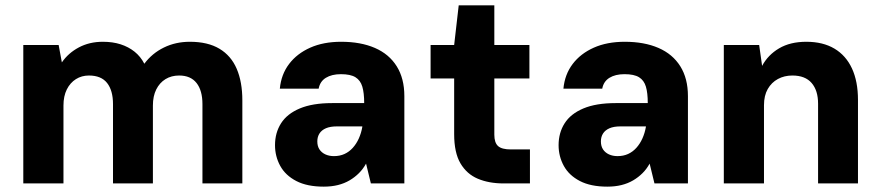

<svg xmlns="http://www.w3.org/2000/svg" viewBox="-20 -685 3291 717"><path d="M67 0V-517H199L211 -452Q235 -487 274.5 -508Q314 -529 364 -529Q401 -529 430.5 -519.5Q460 -510 482.5 -492Q505 -474 519 -447Q548 -486 592 -507.5Q636 -529 689 -529Q756 -529 799.5 -503Q843 -477 864 -428Q885 -379 885 -310V0H736V-296Q736 -347 714 -375Q692 -403 649 -403Q620 -403 598 -389.5Q576 -376 563.5 -351Q551 -326 551 -291V0H402V-296Q402 -347 380 -375Q358 -403 312 -403Q285 -403 263.5 -389.5Q242 -376 229.5 -351Q217 -326 217 -291V0Z M1189 12Q1127 12 1086.5 -9Q1046 -30 1026.5 -65.5Q1007 -101 1007 -143Q1007 -189 1029.5 -224.5Q1052 -260 1099.5 -280Q1147 -300 1220 -300H1340Q1340 -338 1333 -361.5Q1326 -385 1307.5 -396.5Q1289 -408 1253 -408Q1219 -408 1197 -394.5Q1175 -381 1170 -354H1025Q1030 -407 1059.5 -446Q1089 -485 1138.5 -507Q1188 -529 1254 -529Q1327 -529 1380 -506Q1433 -483 1461.5 -437.5Q1490 -392 1490 -326V0H1365L1347 -74Q1336 -54 1320.5 -38.5Q1305 -23 1285.5 -11.5Q1266 0 1242 6Q1218 12 1189 12ZM1227 -102Q1249 -102 1266.5 -110Q1284 -118 1297.5 -133Q1311 -148 1320 -168Q1329 -188 1333 -211V-213H1238Q1213 -213 1197 -206Q1181 -199 1173 -186.5Q1165 -174 1165 -157Q1165 -139 1173 -127Q1181 -115 1195 -108.5Q1209 -102 1227 -102Z M1861 0Q1806 0 1764.5 -17.5Q1723 -35 1699.5 -75Q1676 -115 1676 -184V-392H1588V-517H1676L1693 -665H1826V-517H1957V-392H1826V-182Q1826 -152 1840 -139.5Q1854 -127 1887 -127H1959V0Z M2248 12Q2186 12 2145.5 -9Q2105 -30 2085.5 -65.5Q2066 -101 2066 -143Q2066 -189 2088.5 -224.5Q2111 -260 2158.5 -280Q2206 -300 2279 -300H2399Q2399 -338 2392 -361.5Q2385 -385 2366.5 -396.5Q2348 -408 2312 -408Q2278 -408 2256 -394.5Q2234 -381 2229 -354H2084Q2089 -407 2118.5 -446Q2148 -485 2197.5 -507Q2247 -529 2313 -529Q2386 -529 2439 -506Q2492 -483 2520.5 -437.5Q2549 -392 2549 -326V0H2424L2406 -74Q2395 -54 2379.5 -38.5Q2364 -23 2344.5 -11.5Q2325 0 2301 6Q2277 12 2248 12ZM2286 -102Q2308 -102 2325.5 -110Q2343 -118 2356.5 -133Q2370 -148 2379 -168Q2388 -188 2392 -211V-213H2297Q2272 -213 2256 -206Q2240 -199 2232 -186.5Q2224 -174 2224 -157Q2224 -139 2232 -127Q2240 -115 2254 -108.5Q2268 -102 2286 -102Z M2683 0V-517H2815L2826 -439Q2848 -480 2889.5 -504.5Q2931 -529 2991 -529Q3053 -529 3096 -503.5Q3139 -478 3161.5 -429.5Q3184 -381 3184 -312V0H3035V-298Q3035 -347 3011 -375Q2987 -403 2939 -403Q2909 -403 2885 -390Q2861 -377 2847 -352.5Q2833 -328 2833 -292V0Z"/></svg>

Font: DM Sans 11pt Black
Style: Regular
Weight: 900
Version: Version 4.004;gftools[0.9.30]